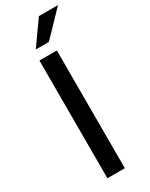

<svg xmlns="http://www.w3.org/2000/svg" viewBox="-238 -975 800 1021"><g transform="rotate(-30 162.0 -464.5)"><path d="M91.5 -723H198.5V0H91.5ZM207 -929H324.5L184.5 -783.5H104Z"/></g></svg>

Font: Public Sans Medium
Style: Regular
Weight: 500
Designer: The Public Sans Project Authors: Dan O. Williams and USWDS (Libre Franklin designed by Pablo Impallari and Rodrigo Fuenz
Version: Version 1.007